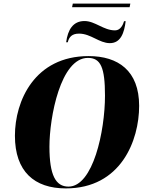

<svg xmlns="http://www.w3.org/2000/svg" viewBox="-20 -1037 816 1068"><path d="M381 -997H701L705 -1017H385ZM348 -802H357C364 -831 380 -850 420 -850C485 -850 532 -797 591 -797C651 -797 671 -853 679 -919H670C665 -901 651 -868 620 -868C556 -868 509 -920 450 -920C386 -920 357 -871 348 -802ZM346 11C653 11 754 -256 754 -448C754 -644 637 -725 473 -725C172 -725 63 -475 63 -282C63 -83 171 11 346 11ZM361 1C290 1 255 -62 255 -221C255 -385 317 -715 469 -715C540 -715 564 -662 564 -505C564 -308 498 1 361 1Z"/></svg>

Font: Noto Serif Display SemiCondensed Black
Style: Italic
Weight: 900
Width: 4
Italic angle: -12°
Designer: Monotype Design Team
Foundry: Monotype Imaging Inc.
Version: Version 2.009